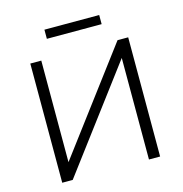

<svg xmlns="http://www.w3.org/2000/svg" viewBox="-124 -984 1044 1097"><g transform="rotate(-15 398.5 -435.5)"><path d="M109 0V-705H174V-99H170L625 -705H688V0H622V-606H626L171 0ZM237 -817V-871H561V-817Z"/></g></svg>

Font: Nunito Sans 8pt Light
Style: Regular
Weight: 300
Version: Version 3.101;gftools[0.9.27]